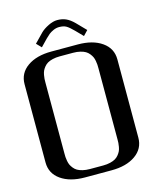

<svg xmlns="http://www.w3.org/2000/svg" viewBox="-138 -1067 983 1166"><g transform="rotate(-15 354.0 -483.5)"><path d="M250 0Q156.2 0 98.9 -40.3Q41.5 -80.6 41.5 -149.9V-641.6Q41.5 -710.9 98.9 -751.2Q156.2 -791.5 250 -791.5H416.5Q510.3 -791.5 567.6 -751.2Q625 -710.9 625 -641.6V-149.9Q625 -80.6 567.6 -40.3Q510.3 0 416.5 0ZM375 -41.5Q399.9 -41.5 419.9 -46.4Q439.9 -51.3 452.6 -58.8Q465.3 -66.4 474.6 -78.1Q483.9 -89.8 488.8 -100.3Q493.7 -110.8 496.3 -125.5Q499 -140.1 499.5 -149.9Q500 -159.7 500 -172.9V-618.7Q500 -631.8 499.5 -641.6Q499 -651.4 496.3 -666Q493.7 -680.7 488.8 -691.2Q483.9 -701.7 474.6 -713.4Q465.3 -725.1 452.6 -732.7Q439.9 -740.2 419.9 -745.1Q399.9 -750 375 -750H291.5Q266.6 -750 246.6 -745.1Q226.6 -740.2 213.9 -732.7Q201.2 -725.1 191.9 -713.4Q182.6 -701.7 177.7 -691.2Q172.9 -680.7 170.2 -666Q167.5 -651.4 167 -641.6Q166.5 -631.8 166.5 -618.7V-172.9Q166.5 -159.7 167 -149.9Q167.5 -140.1 170.2 -125.5Q172.9 -110.8 177.7 -100.3Q182.6 -89.8 191.9 -78.1Q201.2 -66.4 213.9 -58.8Q226.6 -51.3 246.6 -46.4Q266.6 -41.5 291.5 -41.5ZM494.6 -861.3 465.8 -831.1 421.9 -876Q394.5 -903.8 377.7 -913.3Q360.8 -922.9 333.5 -922.9Q314.9 -922.9 297.1 -914.8Q279.3 -906.7 268.8 -898.2Q258.3 -889.6 244.6 -876L201.2 -831.1L171.9 -861.3L228 -918.9Q246.1 -936.5 276.9 -951.7Q307.6 -966.8 333.5 -966.8Q363.8 -966.8 387.9 -956.1Q412.1 -945.3 437.5 -919.9Z"/></g></svg>

Font: Gputeks
Style: Bold
Weight: 600
Width: 8
Version: Version 0.9